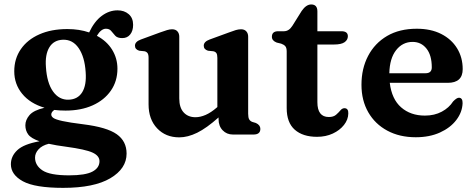

<svg xmlns="http://www.w3.org/2000/svg" viewBox="-20 -618 2180 882"><path d="M363 -47Q471 -33.5 516.2 -1.5Q561.5 30.5 561.5 87.5Q561.5 156.5 486.8 200.8Q412 245 270 245Q140.5 245 85.2 214.8Q30 184.5 30 136.5Q30 99.5 59.5 71.8Q89 44 161.5 31Q122.5 17.5 109.5 -0.5Q96.5 -18.5 96.5 -42.5Q96.5 -67 115.5 -89.2Q134.5 -111.5 184.5 -123Q118.5 -142.5 82 -187Q45.5 -231.5 45.5 -290.5Q45.5 -348.5 75.8 -392.2Q106 -436 160.8 -460.2Q215.5 -484.5 289.5 -484.5Q344.5 -484.5 389.5 -469Q413.5 -520 447.5 -545.2Q481.5 -570.5 520 -570.5Q551 -570.5 571.2 -553Q591.5 -535.5 591.5 -504Q591.5 -476.5 578.2 -459.8Q565 -443 541.5 -443Q519.5 -443 509.5 -453.8Q499.5 -464.5 491.2 -475.2Q483 -486 466.5 -486Q444.5 -486 425 -453.5Q470.5 -429.5 495 -389.8Q519.5 -350 519.5 -302.5Q519.5 -245 489.2 -201.5Q459 -158 405.5 -134Q352 -110 281 -110Q254 -110 229.5 -113Q215.5 -103.5 215.5 -92Q215.5 -83 225.5 -76Q235.5 -69 267 -62Q298.5 -55 363 -47ZM269 -435.5Q227 -434 206.8 -400.8Q186.5 -367.5 191 -310Q195.5 -237.5 223.5 -198Q251.5 -158.5 295.5 -160Q337.5 -161.5 357.8 -194.5Q378 -227.5 373.5 -287Q369 -356.5 341.5 -396.8Q314 -437 269 -435.5ZM141 106Q141 142 175.2 164.8Q209.5 187.5 297.5 187.5Q372.5 187.5 404.8 170.2Q437 153 437 122.5Q437 97.5 404.8 82.8Q372.5 68 283.5 56Q237 50 204 42.5Q173.5 50 157.2 67.8Q141 85.5 141 106Z M662.5 -138.5V-352Q662.5 -367.5 657.8 -374Q653 -380.5 644 -382.5L619.5 -385Q600 -391 600 -408Q600 -426.5 627 -436.5L715.5 -469Q735 -476 747.5 -479.8Q760 -483.5 770.5 -483.5Q786.5 -483.5 795 -474Q803.5 -464.5 803.5 -449.5V-166Q803.5 -123.5 823.8 -101.5Q844 -79.5 878 -79.5Q900 -79.5 924.8 -90.2Q949.5 -101 976.5 -124.5L978.5 -126.5V-352Q978.5 -367.5 974 -374Q969.5 -380.5 960 -382.5L935.5 -385Q916 -391 916 -408Q916 -426.5 943 -436.5L1032 -469Q1050.5 -476 1063 -479.8Q1075.5 -483.5 1087.5 -483.5Q1103 -483.5 1111.5 -474Q1120 -464.5 1120 -449.5V-95.5Q1120 -77.5 1124.8 -69.5Q1129.5 -61.5 1139 -58L1155.5 -53Q1176 -43.5 1176 -26Q1176 0 1144.5 0H1050Q1021.5 0 1002.8 -19.5Q984 -39 984 -71V-78.5Q929 -29.5 885.8 -8.2Q842.5 13 803.5 13Q741 13 701.8 -28.5Q662.5 -70 662.5 -138.5Z M1271.5 -417.5 1251 -422.5Q1229 -431 1229 -449Q1229 -474.5 1258 -474.5H1284.5Q1307.5 -474.5 1323.5 -500L1366 -568Q1386.5 -597.5 1409.5 -597.5Q1438 -597.5 1438 -566V-474.5H1548.5Q1578 -474.5 1578 -451.5Q1578 -435 1563 -424.2Q1548 -413.5 1514 -413.5H1438V-148.5Q1438 -80.5 1490.5 -80.5Q1512 -80.5 1523.8 -90.8Q1535.5 -101 1543.8 -111Q1552 -121 1562.5 -121Q1581 -120.5 1580 -96.5Q1579.5 -68.5 1560.2 -44Q1541 -19.5 1508.8 -4.5Q1476.5 10.5 1436.5 10.5Q1371 10.5 1334 -22.2Q1297 -55 1297 -121.5V-381.5Q1297 -398 1290.8 -405.5Q1284.5 -413 1271.5 -417.5Z M2105.5 -300.5Q2105.5 -237.5 2037 -237.5H1770.5Q1779.5 -162.5 1822.8 -124.8Q1866 -87 1932 -87Q1976 -87 2009.5 -105Q2043 -123 2061.5 -152Q2078.5 -169.5 2088.5 -169Q2105.5 -168.5 2105 -144Q2103.5 -102.5 2076.2 -66.8Q2049 -31 2001 -9.2Q1953 12.5 1890 12.5Q1815.5 12.5 1759.2 -17.8Q1703 -48 1671.8 -102.2Q1640.5 -156.5 1640.5 -228.5Q1640.5 -303 1671 -361.2Q1701.5 -419.5 1758.2 -452.8Q1815 -486 1894.5 -486Q1959.5 -486 2006.8 -462Q2054 -438 2079.8 -396Q2105.5 -354 2105.5 -300.5ZM1875.5 -425.5Q1829.5 -425.5 1799.8 -387.8Q1770 -350 1768.5 -281.5H1934.5Q1963.5 -281.5 1963.5 -308.5Q1963.5 -364.5 1939 -395Q1914.5 -425.5 1875.5 -425.5Z"/></svg>

Font: Fraunces 9pt Soft SemiBold
Style: Regular
Weight: 600
Version: Version 1.000;[b76b70a41]